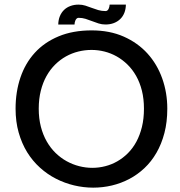

<svg xmlns="http://www.w3.org/2000/svg" viewBox="-20 -815 795 848"><path d="M718.9 -335Q718.9 -405.6 696.5 -468.5Q674.1 -531.4 631.4 -578.6Q588.7 -625.7 526.6 -653.3Q464.5 -680.8 385 -680.8Q301.9 -680.8 239 -654.5Q176 -628.3 133.8 -582Q91.6 -535.8 70.2 -472.5Q48.8 -409.3 48.8 -335Q48.8 -277.6 62.5 -229.4Q76.2 -181.3 100 -142.6Q123.9 -104 156.6 -74.5Q189.2 -45 227.4 -25.6Q265.5 -6.1 307.3 3.8Q349.1 13.8 391.6 13.8Q433.7 13.8 474.2 4.2Q514.6 -5.4 551 -24.5Q587.3 -43.6 618 -72.5Q648.7 -101.4 671.1 -140.3Q693.5 -179.1 706.2 -227.6Q718.9 -276.1 718.9 -335ZM615.8 -335Q615.8 -291 606.9 -254.5Q597.9 -218 582.2 -188.9Q566.4 -159.8 544.7 -138.2Q523.1 -116.7 497.9 -102.4Q472.7 -88 444.6 -80.9Q416.6 -73.7 387.9 -73.7Q358.5 -73.7 329.7 -81.1Q300.9 -88.4 274.6 -102.9Q248.3 -117.4 225.6 -139.3Q203 -161.3 186.5 -190.2Q169.9 -219.1 160.5 -255.4Q151.1 -291.7 151.1 -335Q151.1 -378.5 160.3 -414.6Q169.4 -450.6 185.5 -479.4Q201.7 -508.2 223.6 -529.8Q245.5 -551.4 271.4 -565.9Q297.4 -580.3 326.1 -587.4Q354.9 -594.5 384.3 -594.5Q413 -594.5 441.3 -587.4Q469.6 -580.3 495.3 -565.9Q521 -551.4 543.1 -529.8Q565.2 -508.2 581.4 -479.4Q597.7 -450.6 606.8 -414.3Q615.8 -378.1 615.8 -335ZM309.1 -706.8Q309.2 -711.4 310.3 -716.6Q311.4 -721.7 313.5 -726Q315.6 -730.2 319 -733.3Q322.4 -736.3 327.1 -736.3Q343.3 -736.3 357.8 -731.8Q372.4 -727.2 386.7 -721.6Q400.9 -715.9 415.4 -711.4Q429.9 -706.8 445.9 -706.8Q465.9 -706.8 482.2 -712.9Q498.5 -719 510.5 -730.3Q522.5 -741.7 529.1 -758Q535.6 -774.3 536 -794.6H464.2Q464 -789.9 462.9 -785Q461.8 -780 459.7 -775.8Q457.6 -771.5 454.2 -768.8Q450.8 -766.1 445.9 -766.1Q428.8 -766.1 413.9 -770.5Q399 -774.9 385 -780.3Q371 -785.8 356.9 -790.2Q342.8 -794.6 327.1 -794.6Q307.4 -794.6 291 -788.5Q274.5 -782.5 262.8 -771.1Q251.1 -759.8 244.4 -743.5Q237.7 -727.2 237.3 -706.8Z"/></svg>

Font: SaysetthaMai Thin
Style: Regular
Weight: 100
Designer: John M. Durdin
Foundry: Lao Script for Windows
Version: Version 1.101